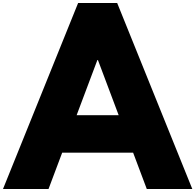

<svg xmlns="http://www.w3.org/2000/svg" viewBox="-62 -1258 1300 1278"><path d="M718 -1238H458L-42 0H261L352 -242H824L915 0H1218ZM728 -491H448L586 -858H590Z"/></svg>

Font: Hussar Dziwak
Style: Regular
Weight: 400
Version: Version 1.022